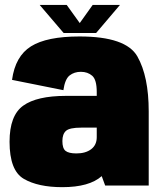

<svg xmlns="http://www.w3.org/2000/svg" viewBox="-20 -748 652 774"><path d="M404 0 390 -38Q340 6.5 231 6.5Q133.5 6.5 76 -27Q18.5 -60.5 18.5 -176.5Q18.5 -282.5 73.5 -322Q128.5 -361.5 246 -361.5H370V-377Q370 -426.5 351.8 -442.5Q333.5 -458.5 306 -458.5Q279.5 -458.5 260.8 -444Q242 -429.5 235.5 -384.5L28.5 -426Q41.5 -521.5 105 -561.2Q168.5 -601 300.5 -601Q488 -601 533.8 -520.5Q579.5 -440 579.5 -299V0ZM370 -195V-233.5H307.5Q260.5 -233.5 246 -220.5Q231.5 -207.5 231.5 -179.5Q231.5 -150 244.2 -139.8Q257 -129.5 288 -129.5Q325 -129.5 347.5 -146.5Q370 -163.5 370 -195ZM236.5 -615 140 -728H249L301.5 -655L353.5 -728H463.5L367.5 -615Z"/></svg>

Font: Anybody Black
Style: Regular
Weight: 900
Designer: Tyler Finck
Foundry: Etcetera Type Company
Version: Version 1.010; ttfautohint (v1.8.3) -l 8 -r 50 -G 200 -x 14 